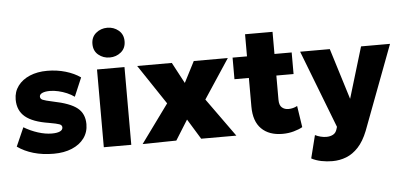

<svg xmlns="http://www.w3.org/2000/svg" viewBox="-61 -914 2660 1267"><g transform="rotate(-5 1269.5 -281.0)"><path d="M265 14Q191 14 130.5 -3.8Q70 -21.5 25 -54L79.5 -177.5Q123.5 -151 172.2 -135.5Q221 -120 263.5 -120Q299 -120 317.5 -128.8Q336 -137.5 336 -154.5Q336 -169.5 319 -176Q302 -182.5 250.5 -191.5Q144 -208 94.5 -249.5Q45 -291 45 -364Q45 -415.5 73.8 -454Q102.5 -492.5 152.8 -513.8Q203 -535 268.5 -535Q332.5 -535 390 -518Q447.5 -501 488 -472L435.5 -348.5Q414 -364 386.8 -375.8Q359.5 -387.5 330.2 -394.2Q301 -401 274.5 -401Q243.5 -401 224.8 -392.8Q206 -384.5 206 -369.5Q206 -354.5 221.8 -347.5Q237.5 -340.5 289 -329.5Q402 -307 449 -269Q496 -231 496 -162Q496 -109 466.8 -69.2Q437.5 -29.5 385.5 -7.8Q333.5 14 265 14Z M597 0V-515H779V0ZM688 -586.5Q645 -586.5 613.2 -612.8Q581.5 -639 581.5 -685Q581.5 -730.5 613.2 -757Q645 -783.5 688 -783.5Q731 -783.5 762.8 -757Q794.5 -730.5 794.5 -685Q794.5 -639 762.8 -612.8Q731 -586.5 688 -586.5Z M854 1.5 1038.5 -252 863 -515H1092.5L1166.5 -376L1238 -515H1463.5L1292 -255L1475 0H1242L1160 -134L1077.5 -2Z M1780 15Q1691 15 1640.8 -34.8Q1590.5 -84.5 1590.5 -182.5V-661.5H1772.5V-515H1886.5V-372H1772.5V-212Q1772.5 -175 1790 -160Q1807.5 -145 1833 -145Q1848 -145 1863.2 -148.8Q1878.5 -152.5 1891.5 -160L1913 -18Q1889.5 -4.5 1854.5 5.2Q1819.5 15 1780 15ZM1495 -372V-515H1606V-372Z M2092.5 223Q2055 223 2019.2 215.8Q1983.5 208.5 1954 193L1992 41.5Q2008.5 50 2028.5 55Q2048.5 60 2066.5 60Q2091.5 60 2110.5 50Q2129.5 40 2136.5 16L2141.5 0L1942.5 -515H2139L2244 -176.5L2346 -515H2538L2327.5 44Q2301 110.5 2264.5 149.8Q2228 189 2184.5 206Q2141 223 2092.5 223Z"/></g></svg>

Font: Geologica ExtraBold
Style: Regular
Weight: 800
Designer: Sindre Bremnes, Frode Helland
Foundry: Monokrom Skriftforlag AS
Version: Version 1.010;gftools[0.9.28]